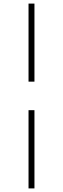

<svg xmlns="http://www.w3.org/2000/svg" viewBox="-20 -857 350 1070"><path d="M139 -837H172V-402H139ZM139 -243H172V193H139Z"/></svg>

Font: BioRhyme ExtraLight
Style: Regular
Weight: 250
Designer: Aoife Mooney
Foundry: Aoife Mooney Type
Version: Version 1.600;gftools[0.9.33]